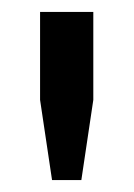

<svg xmlns="http://www.w3.org/2000/svg" viewBox="-20 -707 224 321"><path d="M67 -406 47 -540V-687H136V-540L116 -406Z"/></svg>

Font: Archivo ExtraCondensed SemiBold
Style: Regular
Weight: 600
Width: 2
Designer: Hector Gatti
Foundry: Omnibus-Type
Version: Version 2.001